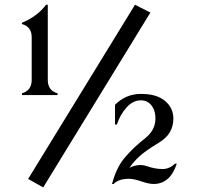

<svg xmlns="http://www.w3.org/2000/svg" viewBox="-20 -777 845 816"><path d="M579.6 -377.9Q645.5 -377.9 680.7 -348.6Q716.8 -318.8 716.8 -272.9Q716.8 -208 657.2 -171.9Q597.7 -135.7 572.8 -112.8Q547.9 -89.8 530.3 -64Q554.7 -75.7 577.1 -75.7Q590.8 -75.7 604.5 -70.8Q638.7 -58.6 670.9 -58.6Q700.2 -58.6 723.6 -81.5H731.4Q703.1 4.9 632.8 4.9Q612.3 4.9 580.1 -6.3Q548.8 -17.1 527.3 -17.1Q484.4 -17.1 462.9 4.9H456.1Q474.6 -65.9 511.7 -108.9Q548.8 -151.9 594.7 -187.5Q640.6 -223.1 640.6 -272.5Q640.6 -300.3 630.9 -317.9Q613.3 -350.6 579.1 -350.6Q543.9 -350.6 517.6 -319.8Q491.2 -291 476.6 -247.6H468.8V-331.5Q514.2 -377.9 579.6 -377.9ZM175.8 -756.8H183.1V-437Q183.1 -392.1 224.6 -380.4V-373H73.2V-380.4Q114.7 -392.6 114.7 -437V-618.7Q114.7 -663.6 73.2 -674.8V-680.2Q138.2 -707 175.8 -756.8ZM553.7 -756.8 619.1 -723.6 163.6 19.5 99.6 -16.6Z"/></svg>

Font: Modern Antiqua
Style: Book
Weight: 400
Designer: Wojciech Kalinowski "wmk69" (wmk69@o2.pl)
Foundry: Wojciech Kalinowski "wmk69" (wmk69@o2.pl)
Version: Version 3.1.0; 2021-05-28